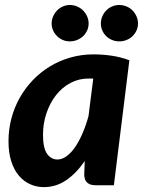

<svg xmlns="http://www.w3.org/2000/svg" viewBox="-20 -741 572 768"><path d="M14 0ZM435.5 0H362Q349 0 340.2 -3.5Q331.5 -7 326.2 -13Q321 -19 319 -27Q317 -35 317 -44.5L319 -97Q286 -48.5 245.2 -20.5Q204.5 7.5 155.5 7.5Q127 7.5 101.2 -3.8Q75.5 -15 56 -37.8Q36.5 -60.5 25.2 -95.2Q14 -130 14 -176.5Q14 -223 25.5 -266.8Q37 -310.5 58.5 -349Q80 -387.5 110.8 -419.8Q141.5 -452 179.2 -475Q217 -498 261.2 -510.8Q305.5 -523.5 354.5 -523.5Q390.5 -523.5 426.5 -518.2Q462.5 -513 497.5 -500ZM210 -103Q228.5 -103 246.8 -116.5Q265 -130 281 -153.5Q297 -177 310.5 -208.5Q324 -240 334 -276.5L353 -426.5Q348 -427 343.5 -427Q339 -427 335 -427Q295 -427 261.5 -409Q228 -391 203.8 -360Q179.5 -329 165.8 -288Q152 -247 152 -201.5Q152 -149.5 168 -126.2Q184 -103 210 -103ZM334.5 -647Q334.5 -632 328.5 -619Q322.5 -606 312.2 -596.2Q302 -586.5 288.2 -581Q274.5 -575.5 259 -575.5Q244.5 -575.5 231.5 -581Q218.5 -586.5 208.5 -596.2Q198.5 -606 192.5 -619Q186.5 -632 186.5 -647Q186.5 -662 192.5 -675.5Q198.5 -689 208.5 -699.2Q218.5 -709.5 231.5 -715.2Q244.5 -721 259 -721Q274.5 -721 288.2 -715.2Q302 -709.5 312.2 -699.2Q322.5 -689 328.5 -675.5Q334.5 -662 334.5 -647ZM532 -647Q532 -632 526 -619Q520 -606 510 -596.2Q500 -586.5 486.2 -581Q472.5 -575.5 457 -575.5Q442 -575.5 428.5 -581Q415 -586.5 405 -596.2Q395 -606 389.2 -619Q383.5 -632 383.5 -647Q383.5 -662 389.2 -675.5Q395 -689 405 -699.2Q415 -709.5 428.5 -715.2Q442 -721 457 -721Q472.5 -721 486.2 -715.2Q500 -709.5 510 -699.2Q520 -689 526 -675.5Q532 -662 532 -647Z"/></svg>

Font: Lato Heavy
Style: Italic
Weight: 800
Italic angle: -7°
Designer: Lukasz Dziedzic
Foundry: tyPoland Lukasz Dziedzic
Version: Version 2.007; 2014-02-27